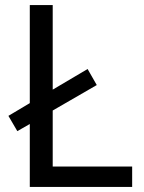

<svg xmlns="http://www.w3.org/2000/svg" viewBox="-20 -734 564 754"><path d="M97 0V-247L48 -219L13 -279L97 -329V-714H187V-382L324 -463L360 -400L187 -300V-80H499V0Z"/></svg>

Font: Noto Sans Myanmar
Style: Regular
Weight: 400
Designer: Monotype Design Team
Foundry: Monotype Imaging Inc.
Version: Version 2.107